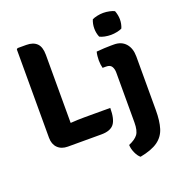

<svg xmlns="http://www.w3.org/2000/svg" viewBox="-160 -853 1147 1211"><g transform="rotate(-20 413.0 -247.0)"><path d="M502.5 -135Q502.5 -59 477.8 -28Q453 3 393.5 3H168Q125 3 100 -22Q75 -47 75 -90.5V-683L82 -689.5H140.5Q186.5 -689.5 211 -665.8Q235.5 -642 235.5 -588.5V-131.5Q284.5 -135 329 -135ZM768 -24Q768 49 753 97.5Q738 146 696.8 175.5Q655.5 205 577 220Q560.5 207 548 179.5Q535.5 152 534.5 125.5Q578 107 596.2 82.8Q614.5 58.5 614.5 3V-331Q614.5 -356 604.2 -372.5Q594 -389 567 -389H543.5Q537 -413.5 537 -442Q537 -455 538.5 -469.8Q540 -484.5 543.5 -498Q569.5 -500.5 596.5 -501.8Q623.5 -503 639.5 -503H661Q711 -503 739.5 -470.8Q768 -438.5 768 -383.5ZM579 -639.5Q579 -670.5 590.5 -698Q603.5 -704.5 624.2 -709Q645 -713.5 665 -713.5Q685 -713.5 706.5 -709Q728 -704.5 739.5 -698Q745 -684 748 -668.5Q751 -653 751 -639.5Q751 -609 739.5 -581.5Q728 -575 706.5 -570.5Q685 -566 665 -566Q645 -566 623.8 -570.2Q602.5 -574.5 590.5 -581.5Q579 -609 579 -639.5Z"/></g></svg>

Font: Signika SC
Style: Bold
Weight: 700
Designer: Anna Giedryś
Foundry: Anna Giedryś
Version: Version 2.000; ttfautohint (v1.8.3) -l 8 -r 50 -G 200 -x 9 -